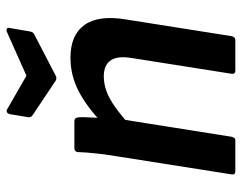

<svg xmlns="http://www.w3.org/2000/svg" viewBox="-96 -644 740 587"><g transform="rotate(-90 273.5 -350.0)"><path d="M352 0Q340 0 342 -11.7L390.3 -317.8Q397.2 -361 382.6 -381.6Q368 -402.2 333.8 -402.2Q311.6 -402.2 288.6 -393.9Q265.7 -385.6 239.6 -367Q213.6 -348.4 179.7 -317.9L189 -404.4Q239.4 -453.4 288.2 -478.8Q337 -504.1 391 -504.1Q460.7 -504.1 491.3 -461.1Q522 -418.1 508 -334.1L457 -11.7Q454.6 0 444.6 0ZM44.5 0Q32.4 0 34.4 -11.7L90.4 -367Q95.4 -395.4 98.6 -427.2Q101.8 -459 102.5 -479.7Q102.5 -492.1 115.5 -492.1H196.3Q202 -492.1 204.8 -489.6Q207.7 -487.1 208.7 -480.4Q209.7 -471.7 209 -456.4Q208.3 -441.1 207.5 -424.6Q206.7 -408.2 204.7 -394.9L204.7 -360.2L149.4 -11.7Q148.4 -6.7 145.8 -3.3Q143.1 0 137.1 0ZM469.1 -698Q475.1 -700.7 479.3 -698.8Q483.4 -697 482.1 -691L471.4 -628.4Q470.4 -623.4 468.6 -620Q466.7 -616.7 461.4 -614.3L337 -549.6Q328.3 -544.6 320.3 -549.6L217.6 -618.3Q212.6 -621.3 210.4 -624.9Q208.2 -628.4 209.2 -634L218.6 -689.7Q219.9 -695.7 224.1 -698Q228.3 -700.4 233.3 -697.7L336 -638.6Z"/></g></svg>

Font: Sofia Sans Hairline
Style: Italic
Weight: 1
Italic angle: -9°
Designer: Botio Nikoltchev, Ani Petrova
Foundry: lettersoup
Version: Version 4.102